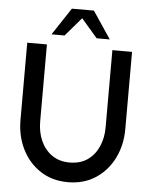

<svg xmlns="http://www.w3.org/2000/svg" viewBox="-60 -948 794 1011"><g transform="rotate(5 337.0 -443.0)"><path d="M337 13Q253 13 190.8 -28Q128.5 -69 94.2 -138.2Q60 -207.5 60 -292V-700H164V-292Q164 -237 184.2 -191.2Q204.5 -145.5 243.2 -118.2Q282 -91 337 -91Q393.5 -91 432 -118.2Q470.5 -145.5 490.2 -191.2Q510 -237 510 -292V-700H614V-292Q614 -207.5 579.8 -138.2Q545.5 -69 483.2 -28Q421 13 337 13ZM395 -899 491.5 -755H422L337 -853.5L252.5 -755H183.5L278.5 -899Z"/></g></svg>

Font: Urbanist SemiBold
Style: Regular
Weight: 600
Designer: Corey Hu
Foundry: Corey Hu
Version: Version 1.321; ttfautohint (v1.8.4.7-5d5b)